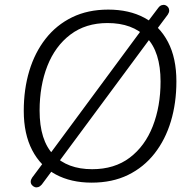

<svg xmlns="http://www.w3.org/2000/svg" viewBox="-20 -753 799 800"><path d="M362 8Q276 8 212.5 -26Q149 -60 114 -127.5Q79 -195 79 -291Q79 -381 102 -457.5Q125 -534 170 -591.5Q215 -649 280.5 -681Q346 -713 431 -713Q518 -713 581.5 -679Q645 -645 680 -578Q715 -511 715 -414Q715 -324 692 -247.5Q669 -171 624 -113.5Q579 -56 513.5 -24Q448 8 362 8ZM364 -48Q457 -48 520.5 -96Q584 -144 616.5 -227Q649 -310 649 -413Q649 -537 590.5 -597Q532 -657 428 -657Q337 -657 273.5 -609Q210 -561 177.5 -478.5Q145 -396 145 -292Q145 -168 203 -108Q261 -48 364 -48ZM154 16Q147 24 139.5 26.5Q132 29 125 26.5Q118 24 113 18Q108 12 108 4Q108 -4 114 -13L167 -84L189 -113L565 -622L587 -651L640 -721Q646 -729 654 -731.5Q662 -734 669 -731.5Q676 -729 680.5 -723Q685 -717 685 -709Q685 -701 679 -692L626 -621L605 -592L229 -84L206 -54Z"/></svg>

Font: Nunito ExtraLight Light
Style: Italic
Weight: 300
Italic angle: -9°
Version: Version 3.602